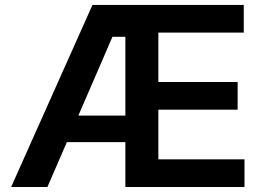

<svg xmlns="http://www.w3.org/2000/svg" viewBox="-20 -747 1057 767"><path d="M956.7 0H480.8V-179.3H247.2L169.4 0H24.5L349.4 -727.3H953.8V-616.8H612.6V-419.4H929.3V-308.9H612.6V-110.4H956.7ZM480.8 -285.2V-600.1H429.3L293 -285.2Z"/></svg>

Font: Linik Sans SemiBold
Style: Regular
Weight: 600
Designer: Fonts by Rasmus Andersson / Changes by Cristiano Sobral with parts from Marc Monis
Foundry: rsms
Version: Version 3.020; ttfautohint (v1.6)